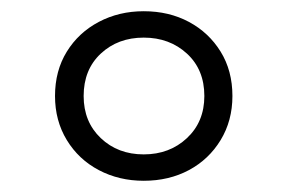

<svg xmlns="http://www.w3.org/2000/svg" viewBox="-20 -757 513 342"><path d="M236 -435Q192 -435 156 -454Q120 -473 99 -507.5Q78 -542 78 -586Q78 -631 99 -665Q120 -699 156 -718Q192 -737 236 -737Q281 -737 316.5 -718Q352 -699 373 -665Q394 -631 394 -586Q394 -542 373 -507.5Q352 -473 316.5 -454Q281 -435 236 -435ZM236 -482Q282 -482 313 -511Q344 -540 344 -586Q344 -633 313 -661.5Q282 -690 236 -690Q190 -690 159.5 -661.5Q129 -633 129 -586Q129 -540 159.5 -511Q190 -482 236 -482Z"/></svg>

Font: Mona Sans ExtraLight Light
Style: Regular
Weight: 300
Version: Version 2.000